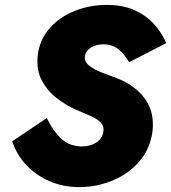

<svg xmlns="http://www.w3.org/2000/svg" viewBox="-20 -738 699 784"><path d="M171 -256Q195 -205 229.5 -172.5Q264 -140 315 -140Q348 -140 373 -156Q398 -172 402 -200Q406 -222 392 -237Q378 -252 351 -264Q324 -276 288 -291Q250 -308 212 -337Q174 -366 151 -409Q128 -452 134 -512Q142 -577 183.5 -623.5Q225 -670 286.5 -694Q348 -718 416 -718Q481 -718 529 -696.5Q577 -675 609 -639.5Q641 -604 659 -562L507 -484Q489 -516 464 -536.5Q439 -557 402 -557Q374 -557 352.5 -544.5Q331 -532 327 -510Q323 -487 343.5 -470.5Q364 -454 396.5 -441.5Q429 -429 459 -418Q531 -390 571 -336Q611 -282 603 -204Q594 -131 549.5 -79.5Q505 -28 440 -1Q375 26 304 26Q238 26 182.5 2Q127 -22 87.5 -64Q48 -106 30 -161Z"/></svg>

Font: Jost* Heavy
Style: Italic
Weight: 800
Italic angle: -10°
Version: Version 3.7